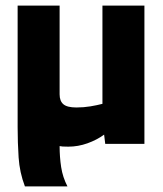

<svg xmlns="http://www.w3.org/2000/svg" viewBox="-20 -514 581 686"><path d="M224 10Q210 10 204 9.5Q198 9 193 8Q193 47 198.5 83Q204 119 221 152H69Q50 102 46.5 48.5Q43 -5 43 -60V-494H193V-177Q193 -153 206.5 -141.5Q220 -130 253 -130Q279 -130 303 -134Q327 -138 346 -143V-494H496V0H356L352 -33Q326 -14 292.5 -2Q259 10 224 10Z"/></svg>

Font: Blinker
Style: Regular
Weight: 400
Designer: Juergen Huber
Foundry: supertype
Version: 1.017